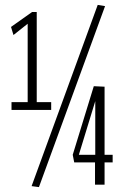

<svg xmlns="http://www.w3.org/2000/svg" viewBox="-20 -754 513 784"><path d="M27 -305V-337H93V-657L35 -611L25 -644L111 -705H130V-337H189V-305ZM139 10 109 6 379 -734 409 -729ZM283 -91 277 -122 363 -402 407 -400V-122H440V-91H407V0H368V-91ZM302 -122H369V-341Z"/></svg>

Font: Georama ExtraCondensed Light
Style: Regular
Weight: 300
Width: 2
Designer: Jean-Baptiste Levee
Foundry: Production Type
Version: Version 1.000